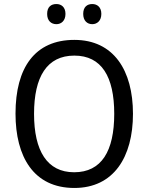

<svg xmlns="http://www.w3.org/2000/svg" viewBox="-20 -923 736 953"><path d="M214 -854C214 -820 234 -803 260 -803C284 -803 305 -820 305 -854C305 -888 284 -903 260 -903C234 -903 214 -889 214 -854ZM393 -854C393 -820 413 -803 438 -803C462 -803 483 -820 483 -854C483 -888 462 -903 438 -903C413 -903 393 -889 393 -854ZM640 -358C640 -574 544 -725 349 -725C153 -725 57 -587 57 -359C57 -145 147 10 349 10C544 10 640 -143 640 -358ZM149 -358C149 -542 213 -647 349 -647C484 -647 547 -543 547 -358C547 -173 484 -68 348 -68C214 -68 149 -174 149 -358Z"/></svg>

Font: Noto Sans Lao Looped SemiCondensed
Style: Regular
Weight: 400
Width: 4
Designer: Mark Frömberg, Ben Mitchell
Foundry: The Fontpad Ltd
Version: Version 1.002